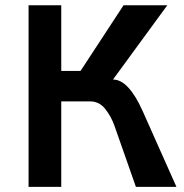

<svg xmlns="http://www.w3.org/2000/svg" viewBox="-20 -726 716 746"><path d="M665.5 0H508L425 -236.5Q412 -273.5 388.8 -302.8Q365.5 -332 331 -332H218V0H91V-705.5H218V-450.5H293L460 -705.5H630L419 -417Q479.5 -417 534.5 -294Z"/></svg>

Font: Acari Sans
Style: Bold
Weight: 700
Designer: Alfredo Marco Pradil and Stefan Peev (font) & Cristiano Sobral (main changes)
Foundry: Alfredo Marco Pradil and Stefan Peev (font) & Cristiano Sobral (main changes)
Version: Version 1.063; ttfautohint (v1.8.3)